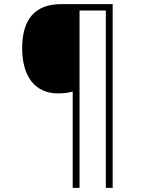

<svg xmlns="http://www.w3.org/2000/svg" viewBox="-20 -780 695 927"><path d="M524 127V-760H275C150 -760 87 -688 87 -547C87 -415 146 -329 260 -329C288 -329 309 -332 331 -338V127H364V-729H491V127Z"/></svg>

Font: Noto Sans Canadian Aboriginal ExtraLight
Style: Regular
Weight: 200
Designer: Monotype Design Team, Typotheque's Kevin King
Foundry: Monotype Imaging Inc.
Version: Version 2.004